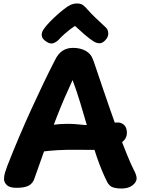

<svg xmlns="http://www.w3.org/2000/svg" viewBox="-20 -1064 827 1103"><path d="M179 -42Q170 -12 146.5 1.5Q123 15 75 15Q35 15 19 -1Q3 -17 3 -35Q3 -54 9 -73Q15 -92 22 -111Q56 -198 90.5 -279Q125 -360 159.5 -435.5Q194 -511 228 -582Q262 -653 296 -719Q314 -756 339.5 -772.5Q365 -789 399 -789Q442 -789 472 -772Q502 -755 512 -727Q516 -719 529.5 -678.5Q543 -638 564 -576.5Q585 -515 609.5 -444Q634 -373 660 -303.5Q686 -234 709.5 -176Q733 -118 750 -85Q756 -75 760.5 -61.5Q765 -48 765 -40Q765 -18 741.5 0.5Q718 19 678 19Q651 19 629.5 12.5Q608 6 595 -20Q564 -82 537 -160Q510 -238 486.5 -319.5Q463 -401 440.5 -475Q418 -549 397 -604Q348 -499 309 -399.5Q270 -300 238.5 -210Q207 -120 179 -42ZM165 -267Q165 -291 178.5 -306Q192 -321 209 -328.5Q226 -336 237 -338Q259 -343 289.5 -347.5Q320 -352 363.5 -352.5Q407 -353 467 -346Q476 -345 500.5 -346.5Q525 -348 554.5 -350.5Q584 -353 609.5 -356Q635 -359 646 -360Q674 -363 691.5 -347.5Q709 -332 709 -301Q709 -273 689 -254Q669 -235 637.5 -223.5Q606 -212 573.5 -207.5Q541 -203 516 -203Q459 -203 410.5 -203.5Q362 -204 315 -201.5Q268 -199 212 -192Q197 -191 181 -214.5Q165 -238 165 -267ZM319 -838Q307 -824 288 -816.5Q269 -809 246 -825Q224 -839 220.5 -856Q217 -873 228 -892Q242 -913 263.5 -935.5Q285 -958 307.5 -978Q330 -998 347 -1011Q367 -1027 384.5 -1035.5Q402 -1044 423 -1044Q445 -1044 458.5 -1033.5Q472 -1023 483 -1009Q504 -985 529 -961.5Q554 -938 587 -907Q601 -895 602 -873.5Q603 -852 585 -833Q567 -814 549.5 -815.5Q532 -817 518 -826Q493 -842 462.5 -868.5Q432 -895 411 -915Q394 -904 378.5 -892Q363 -880 348.5 -867Q334 -854 319 -838Z"/></svg>

Font: Playpen Sans
Style: Bold
Weight: 700
Designer: Laura Meseguer, Veronika Burian, José Scaglione
Foundry: TypeTogether
Version: Version 1.001